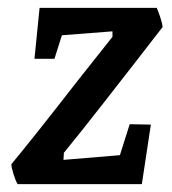

<svg xmlns="http://www.w3.org/2000/svg" viewBox="-20 -470 440 490"><path d="M311 -153 365 -152 342 0H25Q20 -8 14.5 -25.5Q9 -43 9 -51Q60 -112 179 -265L267 -376V-390L138 -380L119 -320H68L81 -450H380Q384 -441 389 -426Q394 -411 395 -401L326 -312Q301 -280 244.5 -207.5Q188 -135 143 -80L142 -62L286 -74Z"/></svg>

Font: Grenze Medium
Style: Italic
Weight: 500
Italic angle: -10°
Designer: Renata Polastri
Foundry: Omnibus-Type
Version: Version 1.002; ttfautohint (v1.8)